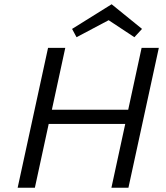

<svg xmlns="http://www.w3.org/2000/svg" viewBox="-20 -883 779 903"><path d="M491 -788 340 -708 319 -747 505 -863 648 -747 612 -708ZM646 -658H727L584 0H504L569 -300H209L144 0H63L206 -658H287L224 -367H583Z"/></svg>

Font: EauTestInfant Medium
Style: Italic
Weight: 500
Italic angle: -12°
Designer: Christian Thalmann (Catharsis Fonts)
Version: Version 0.001;PS 000.001;hotconv 1.0.88;makeotf.lib2.5.64775